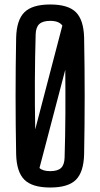

<svg xmlns="http://www.w3.org/2000/svg" viewBox="-20 -828 447 856"><path d="M204 8Q124 8 89 -26.5Q54 -61 52 -140Q47 -400 52 -660Q54 -739 89 -773.5Q124 -808 204 -808Q284 -808 318.5 -773.5Q353 -739 355 -660Q360 -399 355 -140Q353 -61 318.5 -26.5Q284 8 204 8ZM139 -675Q136 -573 135.5 -465.5Q135 -358 137 -251L258 -714Q243 -735 204 -735Q171 -735 155.5 -721Q140 -707 139 -675ZM204 -65Q237 -65 252 -79Q267 -93 268 -125Q271 -221 271.5 -320.5Q272 -420 271 -517L156 -79Q171 -65 204 -65Z"/></svg>

Font: Big Shoulders Display SemiBold
Style: Regular
Weight: 600
Designer: Patric King
Foundry: XO Type Co
Version: Version 1.000; ttfautohint (v1.8.2)